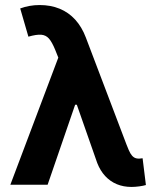

<svg xmlns="http://www.w3.org/2000/svg" viewBox="-20 -737 624 766"><path d="M367.9 -86.8 276.6 -347.4 219.9 -489 200 -538.7Q187.4 -569.4 175.2 -583.2Q163 -597 144.2 -598.5Q125.5 -599.9 93.3 -590.7L60.6 -703.3Q78.7 -710 97.9 -713.4Q117.1 -716.9 138.3 -716.9Q182.1 -716.9 218 -702.2Q253.8 -687.5 280.2 -658.5Q306.5 -629.5 322.3 -587.8L485 -159.5Q485.4 -158.2 486.1 -156.9Q493.9 -136.3 500 -125.6Q506.2 -114.9 514 -109.6Q521.8 -104.2 533.8 -104.2Q535.9 -104.2 537.9 -104.4Q540 -104.5 542.2 -104.9Q545.1 -105.1 548.9 -105.6L562.1 1.2Q551.6 4.4 535.2 6.6Q518.9 8.8 504.4 8.8Q472.6 8.8 446.2 -2.1Q419.8 -13 399.9 -34.4Q380 -55.7 367.9 -86.8ZM231.6 -557.5 321.1 -319.2H279.8L170 0H21.3Z"/></svg>

Font: Pretendard Variable
Style: Regular
Weight: 400
Designer: Base glyphs from Inter by Rasmus Andersson; Hangul glyphs from Noto Sans CJK(Source Han Sans) by Jang Soo-young and Kang
Foundry: Kil Hyung-jin
Version: Version 1.100;FEAKit 1.0